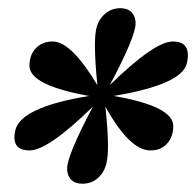

<svg xmlns="http://www.w3.org/2000/svg" viewBox="-20 -730 478 468"><path d="M181.2 -282.2Q159.2 -282.2 149.9 -296.4Q143.6 -305.7 143.6 -319.3Q143.6 -351.1 206.5 -470.2Q97.2 -363.3 51.8 -363.3Q15.1 -363.3 15.1 -395.5Q15.1 -402.8 17.1 -411.6Q29.3 -468.8 197.3 -496.1Q51.8 -522 51.8 -569.8Q51.8 -596.2 67.4 -612.5Q83 -628.9 108.4 -628.9Q153.8 -628.9 217.3 -522.5Q211.4 -581.5 211.4 -618.2Q211.4 -644 214.4 -658.7Q219.2 -681.6 235.4 -695.8Q251.5 -710 272.9 -710Q294.9 -710 304.2 -695.8Q310.5 -686.5 310.5 -672.9Q310.5 -640.6 247.6 -522.5Q356.4 -628.9 401.4 -628.9Q438 -628.9 438 -595.2Q438 -586.4 435.5 -576.2Q424.3 -523.9 256.8 -496.1Q402.3 -471.2 402.3 -422.9Q402.3 -396.5 387.2 -379.9Q372.1 -363.3 346.7 -363.3Q295.9 -363.3 236.8 -470.2Q243.2 -411.1 243.2 -374.5Q243.2 -348.1 239.7 -333.5Q234.9 -310.5 219 -296.4Q203.1 -282.2 181.2 -282.2Z"/></svg>

Font: Munson
Style: Bold Italic
Weight: 700
Italic angle: -12°
Designer: Paul James MIller
Foundry: High-Logic / Made with FontCreator
Version: Version 2.10;May 5, 2019;FontCreator 11.5.0.2430 64-bit